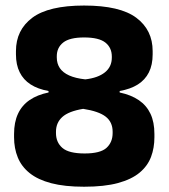

<svg xmlns="http://www.w3.org/2000/svg" viewBox="-20 -674 624 710"><path d="M291 16.5Q219 16.5 169.5 3.5Q120 -9.5 89.8 -33.8Q59.5 -58 45.8 -91.8Q32 -125.5 32 -166.5V-178.5Q32 -222 46.5 -253.2Q61 -284.5 89.5 -304Q118 -323.5 159.5 -332V-337.5Q120 -344.5 93.2 -361.8Q66.5 -379 52.8 -406.8Q39 -434.5 39 -473V-485Q39 -563 99.2 -608.2Q159.5 -653.5 291 -653.5Q424 -653.5 484.2 -608.2Q544.5 -563 544.5 -485V-473Q544.5 -434 530.5 -406.2Q516.5 -378.5 489.5 -361.5Q462.5 -344.5 422.5 -337.5V-332Q465 -323 493.5 -303.5Q522 -284 536.5 -253.2Q551 -222.5 551 -178.5V-166.5Q551 -127 538.5 -93.8Q526 -60.5 496.5 -35.8Q467 -11 416.5 2.8Q366 16.5 291 16.5ZM293 -106.5Q351 -106.5 373.8 -127.2Q396.5 -148 396.5 -182V-187Q396.5 -222.5 371 -242.5Q345.5 -262.5 287.5 -271.5Q233.5 -262.5 210.2 -241.2Q187 -220 187 -187V-182Q187 -147.5 210.8 -127Q234.5 -106.5 293 -106.5ZM295.5 -380.5Q342.5 -386 368 -406.5Q393.5 -427 393.5 -461V-465Q393.5 -497.5 369.8 -516.5Q346 -535.5 291 -535.5Q237.5 -535.5 213.8 -516.8Q190 -498 190 -466V-461.5Q190 -439 201.2 -422.2Q212.5 -405.5 235.8 -395Q259 -384.5 295.5 -380.5Z"/></svg>

Font: Anek Tamil
Style: Bold
Weight: 700
Designer: Aadarsh Rajan (Tamil), Yesha Goshar (Latin)
Foundry: Ek Type
Version: Version 1.003